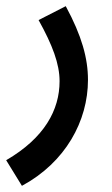

<svg xmlns="http://www.w3.org/2000/svg" viewBox="-51 -372 362 622"><path d="M20 230C161 154 234 20 234 -113C234 -183 214 -256 162 -352L74 -307C119 -226 142 -165 142 -109C142 -16 93 75 -31 147Z"/></svg>

Font: Noto Sans Arabic UI XCn Md
Style: Regular
Weight: 500
Width: 2
Designer: Monotype Design Team, Nadine Chahine and Nizar Qandah
Foundry: Monotype Imaging Inc.
Version: Version 2.010